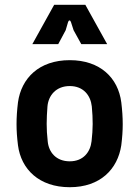

<svg xmlns="http://www.w3.org/2000/svg" viewBox="-20 -770 581 801"><path d="M271 11C398 11 471 -64 486 -164C490 -196 492 -224 492 -252C492 -281 490 -310 486 -343C473 -445 398 -519 271 -519C143 -519 69 -444 55 -343C51 -310 49 -281 49 -252C49 -224 51 -196 55 -164C68 -64 143 11 271 11ZM271 -97C214 -97 183 -135 179 -181C173 -233 174 -273 178 -326C182 -372 214 -411 271 -411C328 -411 358 -372 363 -326C368 -272 368 -233 362 -181C357 -136 328 -97 271 -97ZM115 -586H223L254 -644L264 -678C267 -687 273 -687 276 -678L287 -644L319 -586H427L336 -750H206Z"/></svg>

Font: Finlandica SemiBold
Style: Regular
Weight: 600
Designer: Niklas Ekholm, Juho Hiilivirta, Jaakko Suomalainen
Foundry: Helsinki Type Studio
Version: Version 2.000;Glyphs 3.2 (3202)